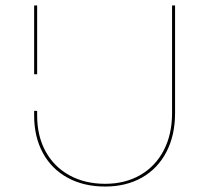

<svg xmlns="http://www.w3.org/2000/svg" viewBox="-20 -678 766 703"><path d="M116 -255Q116 -180 147 -123.5Q178 -67 234.5 -36Q291 -5 365 -5Q438 -5 493.5 -37Q549 -69 579.5 -127.5Q610 -186 610 -264V-658H621V-264Q621 -183 589.5 -122Q558 -61 500 -28Q442 5 365 5Q287 5 228 -27Q169 -59 137 -118Q105 -177 105 -255V-272H116ZM105 -658H116V-406H105Z"/></svg>

Font: Ysabeau Hairline
Style: Regular
Weight: 100
Designer: Christian Thalmann (Catharsis Fonts)
Version: Version 0.003